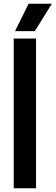

<svg xmlns="http://www.w3.org/2000/svg" viewBox="-20 -1016 300 1036"><path d="M54 0V-808H174.5V0ZM61 -848 134.5 -996H260L168 -848Z"/></svg>

Font: Encode Sans Condensed Condensed SemiBold
Style: Regular
Weight: 600
Width: 3
Designer: Multiple Designers
Foundry: Impallari Type
Version: Version 3.000; ttfautohint (v1.8.3) -l 8 -r 50 -G 200 -x 14 